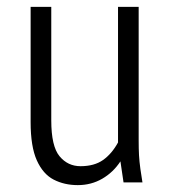

<svg xmlns="http://www.w3.org/2000/svg" viewBox="-20 -530 494 558"><path d="M69 -175V-510H129V-180Q129 -105 153 -76Q177 -47 214 -47Q254 -47 279.5 -65Q305 -83 323 -116V-510H383V-122Q383 -97 384 -79Q385 -61 388 -39L394 0H339L330 -61Q309 -29 277 -10.5Q245 8 206 8Q167 8 136 -8Q105 -24 87 -64Q69 -104 69 -175Z"/></svg>

Font: Radio Canada Condensed Light
Style: Regular
Weight: 300
Width: 3
Designer: Charles Daoud, Etienne Aubert Bonn, Alexandre Saumier Demers, Jacques Le Bailly
Foundry: Radio-Canada
Version: Version 2.104; ttfautohint (v1.8.4.7-5d5b);gftools[0.9.28.de